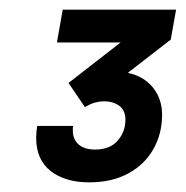

<svg xmlns="http://www.w3.org/2000/svg" viewBox="-20 -720 385 398"><path d="M165 -342Q115 -342 85 -365.5Q55 -389 55 -434Q55 -440 55.5 -446Q56 -452 57 -459H132Q131 -457 131 -454Q131 -451 131 -449Q131 -431 143 -420.5Q155 -410 177 -410Q208 -410 224 -428.5Q240 -447 240 -472Q240 -491 227.5 -500.5Q215 -510 195 -510Q187 -510 177.5 -507.5Q168 -505 156 -498L122 -548L230 -632H98L110 -700H345L334 -638L245 -569Q278 -562 297 -538.5Q316 -515 316 -482Q316 -443 298 -411Q280 -379 246 -360.5Q212 -342 165 -342Z"/></svg>

Font: Rethink Sans
Style: Bold Italic
Weight: 700
Italic angle: -10°
Designer: The Rethink Sans project authors (Hans Thiessen). DM Sans designed by Colophon Foundry.
Foundry: Rethink Communications LLC
Version: Version 1.001